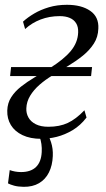

<svg xmlns="http://www.w3.org/2000/svg" viewBox="-20 -554 432 780"><path d="M75.5 205Q52.5 204.5 37.2 200.2Q22 196 12.5 191L19.5 137Q29 140.5 41 142.8Q53 145 65.5 145Q105 145 126.2 124.5Q147.5 104 149.5 63.5Q150.5 47.5 148.2 31Q146 14.5 140 0V-22.5H168Q178.5 -3.5 187.2 23.2Q196 50 194.5 80Q193 118 178.8 146.5Q164.5 175 138.5 190.2Q112.5 205.5 75.5 205ZM148 10Q103 10 71.5 -5Q40 -20 24.2 -46Q8.5 -72 9.5 -105Q10.5 -136 25.8 -159.5Q41 -183 65.5 -202.2Q90 -221.5 120.2 -239.5Q150.5 -257.5 182 -277Q239 -312.5 267.5 -346.8Q296 -381 297.5 -422Q298.5 -444.5 289.5 -459.2Q280.5 -474 263.5 -481.2Q246.5 -488.5 222.5 -488.5Q181 -488.5 145 -474.8Q109 -461 82 -436L73.5 -466Q92.5 -483.5 118.8 -499Q145 -514.5 178.5 -524.5Q212 -534.5 252 -534.5Q311 -534.5 346.5 -510Q382 -485.5 379.5 -438Q378.5 -403.5 361.2 -376.8Q344 -350 316.8 -328Q289.5 -306 257.2 -286.5Q225 -267 193 -247.5Q164.5 -230.5 140.8 -209.8Q117 -189 102.5 -165Q88 -141 87 -114Q86 -94 95.5 -76.8Q105 -59.5 125.5 -49.2Q146 -39 176.5 -39Q222 -39 255.2 -54.5Q288.5 -70 323 -106L331.5 -76.5Q306.5 -44 275 -25.2Q243.5 -6.5 210.8 1.8Q178 10 148 10ZM21 -245 25 -281.5H354L350 -245Z"/></svg>

Font: Merriweather 96pt Light
Style: Italic
Weight: 300
Italic angle: -7.8°
Version: Version 2.101